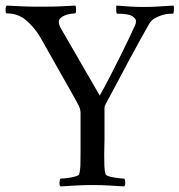

<svg xmlns="http://www.w3.org/2000/svg" viewBox="-34 -666 644 689"><path d="M298 -2Q269 -2 241 -0.5Q213 1 183 3Q179 -1 179.5 -11Q180 -21 183 -25Q188 -25 198.5 -26Q209 -27 220 -29Q231 -31 240 -34Q249 -37 250 -41Q254 -53 254.5 -72Q255 -91 255 -113V-261Q255 -274 248 -288Q227 -327 210.5 -355.5Q194 -384 179 -411Q164 -438 147.5 -467Q131 -496 109 -535Q89 -568 60 -593Q31 -618 -10 -618Q-14 -618 -14 -630Q-14 -642 -10 -646Q26 -644 51 -643Q76 -642 112 -642Q148 -642 178 -643Q208 -644 237 -646Q239 -641 239 -629.5Q239 -618 235 -618Q230 -618 220 -616.5Q210 -615 200.5 -611.5Q191 -608 184 -602Q177 -596 177 -587Q177 -576 188 -558L324 -323Q342 -355 362 -394Q382 -433 400 -469Q418 -505 431.5 -534Q445 -563 451 -576Q452 -578 453 -582Q454 -586 454 -591Q454 -599 440.5 -608Q427 -617 386 -617Q385 -617 384 -621Q383 -625 383 -630.5Q383 -636 383 -640.5Q383 -645 384 -646Q411 -644 432.5 -642.5Q454 -641 481 -641Q500 -641 514 -641.5Q528 -642 539.5 -643Q551 -644 562.5 -644.5Q574 -645 589 -646Q591 -641 590 -629Q589 -617 587 -617Q584 -617 573 -616.5Q562 -616 548.5 -612Q535 -608 521.5 -600.5Q508 -593 500 -578Q486 -554 466 -517.5Q446 -481 424.5 -441Q403 -401 382.5 -362Q362 -323 346 -294Q341 -286 341 -278.5Q341 -271 341 -264V-166Q340 -140 340 -113Q340 -91 340.5 -72Q341 -53 345 -41Q346 -37 355 -34Q364 -31 375 -29Q386 -27 397 -26Q408 -25 412 -25Q415 -21 415.5 -11Q416 -1 412 3Q382 1 354.5 -0.5Q327 -2 298 -2Z"/></svg>

Font: Vermiglione
Style: Regular
Weight: 400
Version: Version 1.000